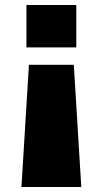

<svg xmlns="http://www.w3.org/2000/svg" viewBox="-20 -540 412 770"><path d="M276 -280 306 210H66L96 -280ZM86 -520H286V-350H86Z"/></svg>

Font: Enso Black
Style: Regular
Weight: 900
Designer: Coji Morishita
Foundry: UNDERFOREST DESIGN
Version: Version 1.000